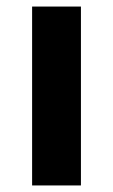

<svg xmlns="http://www.w3.org/2000/svg" viewBox="-20 -566 345 586"><path d="M227 0V-546H78V0Z"/></svg>

Font: Noto Sans Lisu
Style: Bold
Weight: 700
Designer: Monotype Design Team. David Williams.
Foundry: Monotype Imaging Inc.
Version: Version 2.102